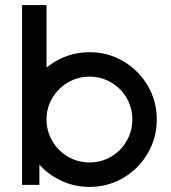

<svg xmlns="http://www.w3.org/2000/svg" viewBox="-20 -726 672 754"><path d="M66.7 -257Q66.7 -329 102.2 -389.5Q137.7 -450 198.7 -485.5Q259.7 -521 331.7 -521Q403.7 -521 464.2 -485.5Q524.7 -450 560.2 -389.5Q595.7 -329 595.7 -257Q595.7 -185 560.2 -124Q524.7 -63 464.2 -27.5Q403.7 8 331.7 8Q259.7 8 198.7 -27.5Q137.7 -63 102.2 -124Q66.7 -185 66.7 -257ZM66.7 -706H162.7V-227.5L134.7 -206.7V0H66.7ZM499.7 -257Q499.7 -302.8 477.2 -341.4Q454.7 -380 416 -402.5Q377.4 -425 331.7 -425Q285.8 -425 247.2 -402.5Q208.5 -379.9 185.6 -341.3Q162.7 -302.6 162.7 -256.8Q162.7 -211.1 185.6 -172Q208.4 -133 247.1 -110.5Q285.7 -88 331.5 -88Q377.3 -88 415.9 -110.5Q454.6 -133.1 477.1 -172.1Q499.7 -211.2 499.7 -257Z"/></svg>

Font: Lineal Thin
Style: Regular
Weight: 200
Designer: Created by Frank Adebiaye with contributions from Anton Moglia & Ariel Martín Pérez
Created by Frank ADEBIAYE with FontF
Foundry: Velvetyne Type Foundry
Version: Version 2.000;Glyphs 3.2 (3227)